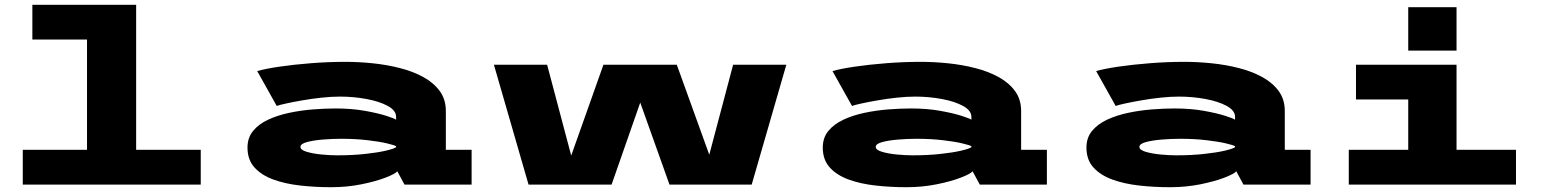

<svg xmlns="http://www.w3.org/2000/svg" viewBox="-20 -770 6440 801"><path d="M75 0V-145H343V-605H115V-750H548V-145H817.5V0Z M1361.5 11Q1295 11 1232.5 4Q1170 -3 1120.5 -21Q1071 -39 1041.8 -71.2Q1012.5 -103.5 1012.5 -154.5Q1012.5 -195.5 1036 -224Q1059.5 -252.5 1098.8 -270.8Q1138 -289 1186.2 -299.2Q1234.5 -309.5 1285 -313.5Q1335.5 -317.5 1380.5 -317.5Q1446.5 -317.5 1501.5 -307.8Q1556.5 -298 1591.5 -286.8Q1626.5 -275.5 1632.5 -270.5V-282.5Q1632.5 -309 1597.8 -328Q1563 -347 1509 -357Q1455 -367 1398 -367Q1362 -367 1320.8 -362.5Q1279.5 -358 1240.8 -351.2Q1202 -344.5 1173.5 -338.2Q1145 -332 1134.5 -328L1053 -473.5Q1086 -483 1145 -491.8Q1204 -500.5 1276.2 -506.2Q1348.5 -512 1421.5 -512Q1476.5 -512 1535 -506Q1593.5 -500 1647.8 -486.2Q1702 -472.5 1745.5 -448.8Q1789 -425 1814.5 -390.2Q1840 -355.5 1840 -307V-145H1947.5V0H1667.5L1637.5 -55.5Q1629.5 -45 1589 -29.2Q1548.5 -13.5 1488.2 -1.2Q1428 11 1361.5 11ZM1387.5 -122Q1451 -122 1503.5 -127.8Q1556 -133.5 1590 -141.5Q1624 -149.5 1632.5 -156V-160Q1625.5 -164.5 1593.8 -172Q1562 -179.5 1512.5 -185.2Q1463 -191 1403 -191Q1366 -191 1326.5 -187.8Q1287 -184.5 1260.2 -177.2Q1233.5 -170 1233.5 -157Q1233.5 -144.5 1259.2 -136.8Q1285 -129 1321 -125.5Q1357 -122 1387.5 -122Z M2185 0 2040.5 -500H2262.5L2363 -121L2497.5 -500H2803.5L2939 -124.5L3038.5 -500H3260.5L3116 0H2773L2651 -342L2531.5 0Z M3761.5 11Q3695 11 3632.5 4Q3570 -3 3520.5 -21Q3471 -39 3441.8 -71.2Q3412.5 -103.5 3412.5 -154.5Q3412.5 -195.5 3436 -224Q3459.5 -252.5 3498.8 -270.8Q3538 -289 3586.2 -299.2Q3634.5 -309.5 3685 -313.5Q3735.5 -317.5 3780.5 -317.5Q3846.5 -317.5 3901.5 -307.8Q3956.5 -298 3991.5 -286.8Q4026.5 -275.5 4032.5 -270.5V-282.5Q4032.5 -309 3997.8 -328Q3963 -347 3909 -357Q3855 -367 3798 -367Q3762 -367 3720.8 -362.5Q3679.5 -358 3640.8 -351.2Q3602 -344.5 3573.5 -338.2Q3545 -332 3534.5 -328L3453 -473.5Q3486 -483 3545 -491.8Q3604 -500.5 3676.2 -506.2Q3748.5 -512 3821.5 -512Q3876.5 -512 3935 -506Q3993.5 -500 4047.8 -486.2Q4102 -472.5 4145.5 -448.8Q4189 -425 4214.5 -390.2Q4240 -355.5 4240 -307V-145H4347.5V0H4067.5L4037.5 -55.5Q4029.5 -45 3989 -29.2Q3948.5 -13.5 3888.2 -1.2Q3828 11 3761.5 11ZM3787.5 -122Q3851 -122 3903.5 -127.8Q3956 -133.5 3990 -141.5Q4024 -149.5 4032.5 -156V-160Q4025.5 -164.5 3993.8 -172Q3962 -179.5 3912.5 -185.2Q3863 -191 3803 -191Q3766 -191 3726.5 -187.8Q3687 -184.5 3660.2 -177.2Q3633.5 -170 3633.5 -157Q3633.5 -144.5 3659.2 -136.8Q3685 -129 3721 -125.5Q3757 -122 3787.5 -122Z M4861.5 11Q4795 11 4732.5 4Q4670 -3 4620.5 -21Q4571 -39 4541.8 -71.2Q4512.5 -103.5 4512.5 -154.5Q4512.5 -195.5 4536 -224Q4559.5 -252.5 4598.8 -270.8Q4638 -289 4686.2 -299.2Q4734.5 -309.5 4785 -313.5Q4835.5 -317.5 4880.5 -317.5Q4946.5 -317.5 5001.5 -307.8Q5056.5 -298 5091.5 -286.8Q5126.5 -275.5 5132.5 -270.5V-282.5Q5132.5 -309 5097.8 -328Q5063 -347 5009 -357Q4955 -367 4898 -367Q4862 -367 4820.8 -362.5Q4779.5 -358 4740.8 -351.2Q4702 -344.5 4673.5 -338.2Q4645 -332 4634.5 -328L4553 -473.5Q4586 -483 4645 -491.8Q4704 -500.5 4776.2 -506.2Q4848.5 -512 4921.5 -512Q4976.5 -512 5035 -506Q5093.5 -500 5147.8 -486.2Q5202 -472.5 5245.5 -448.8Q5289 -425 5314.5 -390.2Q5340 -355.5 5340 -307V-145H5447.5V0H5167.5L5137.5 -55.5Q5129.5 -45 5089 -29.2Q5048.5 -13.5 4988.2 -1.2Q4928 11 4861.5 11ZM4887.5 -122Q4951 -122 5003.5 -127.8Q5056 -133.5 5090 -141.5Q5124 -149.5 5132.5 -156V-160Q5125.5 -164.5 5093.8 -172Q5062 -179.5 5012.5 -185.2Q4963 -191 4903 -191Q4866 -191 4826.5 -187.8Q4787 -184.5 4760.2 -177.2Q4733.5 -170 4733.5 -157Q4733.5 -144.5 4759.2 -136.8Q4785 -129 4821 -125.5Q4857 -122 4887.5 -122Z M5855 -740H6056.5V-559H5855ZM5607 0V-145H5855V-355H5637V-500H6056.5V-145H6304.5V0Z"/></svg>

Font: Trispace Expanded ExtraBold
Style: Regular
Weight: 800
Width: 7
Designer: Tyler Finck
Foundry: Etcetera Type Company
Version: Version 1.210; ttfautohint (v1.8.3)